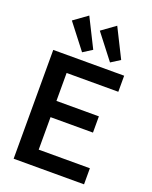

<svg xmlns="http://www.w3.org/2000/svg" viewBox="-158 -948 816 1033"><g transform="rotate(20 250.0 -431.5)"><path d="M51 0V-623H457V-531H161V-371H404V-278H161V-92H454V0ZM201 -664 91 -806 170 -863 253 -697ZM361 -664 251 -806 330 -863 413 -697Z"/></g></svg>

Font: Ligconsolata
Style: Bold
Weight: 700
Monospace: yes
Designer: Raph Levien, Cyreal, Brenton Simpson
Foundry: Raph Levien, Cyreal, Google
Version: Version 3.001; ttfautohint (v1.8.2.53-6de2)